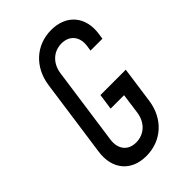

<svg xmlns="http://www.w3.org/2000/svg" viewBox="-232 -854 959 959"><g transform="rotate(-45 247.0 -375.0)"><path d="M213 16C319 16 402 -56 418 -169L445 -362H266L254 -278H349L334 -169C325 -108 282 -68 225 -68C168 -68 136 -108 144 -169L202 -581C211 -642 254 -682 311 -682C367 -682 401 -642 392 -581L388 -554H472L476 -581C493 -692 429 -766 322 -766C215 -766 134 -692 118 -581L60 -169C44 -58 106 16 213 16Z"/></g></svg>

Font: Mohave
Style: Italic
Weight: 400
Italic angle: -8°
Designer: Gumpita Rahayu
Foundry: Tokotype
Version: Version 2.002;PS 002.002;hotconv 1.0.88;makeotf.lib2.5.64775